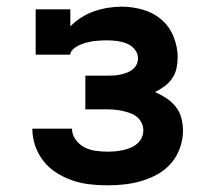

<svg xmlns="http://www.w3.org/2000/svg" viewBox="-20 -548 640 576"><path d="M302 8Q276 8 249.5 5Q223 2 198 -6.5Q173 -15 150.5 -29Q128 -43 111.5 -63.5Q95 -84 86 -109.5Q77 -135 77 -162H196Q196 -144 207 -129Q218 -114 233.5 -106Q249 -98 267 -95.5Q285 -93 302 -93Q314 -93 325.5 -94Q337 -95 348.5 -97.5Q360 -100 371 -104.5Q382 -109 391 -116.5Q400 -124 405 -134.5Q410 -145 410 -157Q410 -169 404.5 -180Q399 -191 390 -198Q381 -205 369.5 -209Q358 -213 346.5 -215.5Q335 -218 323.5 -219Q312 -220 300 -220H236V-321H300Q310 -321 320 -321.5Q330 -322 340 -324Q350 -326 359.5 -329.5Q369 -333 377 -339Q385 -345 389.5 -354Q394 -363 394 -373Q394 -388 384 -400Q374 -412 360 -417.5Q346 -423 331 -425Q316 -427 301 -427Q293 -427 285 -426.5Q277 -426 269.5 -425.5Q262 -425 254 -423.5Q246 -422 238.5 -420Q231 -418 223.5 -415Q216 -412 209.5 -408Q203 -404 197 -398Q191 -392 191 -384H87V-520H191V-469Q206 -484 224 -495.5Q242 -507 262 -514Q282 -521 303 -524.5Q324 -528 345 -528Q377 -528 408.5 -519Q440 -510 464 -489.5Q488 -469 500.5 -438.5Q513 -408 513 -376Q513 -359 509.5 -343Q506 -327 496.5 -313Q487 -299 473.5 -289Q460 -279 445 -272Q463 -264 479 -253.5Q495 -243 507 -228Q519 -213 524 -194Q529 -175 529 -156Q529 -130 520 -104.5Q511 -79 494 -59Q477 -39 454 -26Q431 -13 406 -5.5Q381 2 355 5Q329 8 302 8Z"/></svg>

Font: Iosevka Plex Etoile
Style: Bold
Weight: 700
Designer: Belleve Invis
Foundry: Belleve Invis
Version: Version 25.1.1; ttfautohint (v1.8.4)